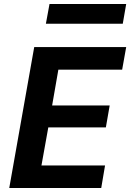

<svg xmlns="http://www.w3.org/2000/svg" viewBox="-20 -934 647 954"><path d="M26 0 150 -700H607L587 -588H270L239 -410H525L506 -301H220L186 -112H502L483 0ZM208 -816 226 -914H607L590 -816Z"/></svg>

Font: DM Sans 11pt ExtraBold
Style: Italic
Weight: 800
Italic angle: -10°
Version: Version 4.004;gftools[0.9.30]